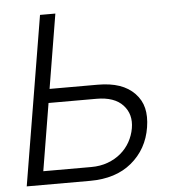

<svg xmlns="http://www.w3.org/2000/svg" viewBox="-52 -775 745 823"><g transform="rotate(-5 320.5 -363.5)"><path d="M150.6 -727.3H216.6L163.7 -407.7H370Q424.7 -407.7 464 -394.2Q503.2 -380.7 529.5 -353.3Q556.1 -325.6 564.6 -290Q573.2 -254.3 565.7 -207.4Q550.8 -114.3 481.5 -56.8Q413 0 302.6 0H29.8ZM312.5 -58.6Q351.6 -58.6 383.9 -70.5Q416.2 -82.4 440.3 -102.8Q464.5 -123.2 479.8 -150.6Q495 -177.9 500.4 -208.8Q510.7 -268.5 474.1 -308.2Q437.5 -348 360.1 -348H154.1L106.2 -58.6Z"/></g></svg>

Font: Inter P Light
Style: Italic
Weight: 300
Italic angle: 9.39999°
Designer: Rasmus Andersson
Foundry: rsms
Version: Version 3.018;git-588b23468